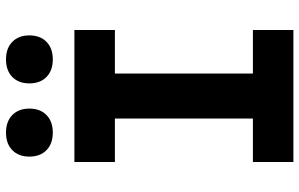

<svg xmlns="http://www.w3.org/2000/svg" viewBox="-199 -799 998 640"><g transform="rotate(-90 300.0 -479.0)"><path d="M80 0V-135H225V-595H80V-730H520V-595H375V-135H520V0ZM422 -802Q385 -802 363.5 -823Q342 -844 342 -880Q342 -916 363.5 -937Q385 -958 422 -958Q459 -958 480.5 -937Q502 -916 502 -880Q502 -844 480.5 -823Q459 -802 422 -802ZM178 -802Q141 -802 119.5 -823Q98 -844 98 -880Q98 -916 119.5 -937Q141 -958 178 -958Q215 -958 236.5 -937Q258 -916 258 -880Q258 -844 236.5 -823Q215 -802 178 -802Z"/></g></svg>

Font: NKDuy Mono ExtraBold
Style: Regular
Weight: 800
Monospace: yes
Designer: NKDuy
Foundry: NKDuy
Version: Version 2.251; ttfautohint (v1.8.4.7-5d5b)